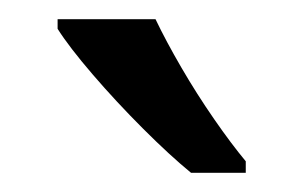

<svg xmlns="http://www.w3.org/2000/svg" viewBox="-20 -786 316 200"><path d="M142 -766Q153 -743 169 -715.5Q185 -688 203 -662Q221 -636 236 -618V-606H179Q157 -624 129 -652Q101 -680 76.5 -708.5Q52 -737 40 -756V-766Z"/></svg>

Font: Noto Sans Telugu SemiCondensed
Style: Regular
Weight: 400
Width: 4
Designer: Jelle Bosma - Monotype Design Team
Foundry: Monotype Imaging Inc.
Version: Version 2.005; ttfautohint (v1.8.4.7-5d5b)